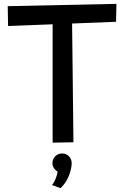

<svg xmlns="http://www.w3.org/2000/svg" viewBox="-20 -725 642 996"><path d="M20 -693 22 -590 253 -599V15L361 13L354 -603L582 -612L584 -705ZM352 121C352 93 330 71 302 71C275 71 252 93 252 121C252 140 263 156 279 165C271 211 250 235 250 235L294 251C352 196 352 121 352 121Z"/></svg>

Font: McLaren
Style: Regular
Weight: 400
Designer: Astigmatic (AOETI)
Foundry: Astigmatic (AOETI)
Version: Version 1.000